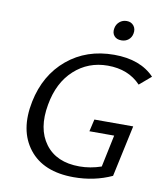

<svg xmlns="http://www.w3.org/2000/svg" viewBox="-92 -926 868 1008"><g transform="rotate(10 341.5 -422.0)"><path d="M491 -745Q465 -745 452 -761Q439 -777 444 -802Q448 -823 464 -836.5Q480 -850 502 -850Q526 -850 539.5 -833Q553 -816 548 -791Q544 -770 528.5 -757.5Q513 -745 491 -745ZM409 -246 424 -311H631L572 -37Q479 6 369 6Q207 6 130.5 -92Q54 -190 86 -347Q116 -493 218.5 -578.5Q321 -664 468 -664Q608 -664 683 -585L621 -532Q555 -602 445 -602Q341 -602 266.5 -534Q192 -466 171 -346Q147 -215 206.5 -135Q266 -55 389 -55Q447 -55 505 -75L541 -246Z"/></g></svg>

Font: EauTestInfant Medium
Style: Italic
Weight: 500
Italic angle: -12°
Designer: Christian Thalmann (Catharsis Fonts)
Version: Version 0.001;PS 000.001;hotconv 1.0.88;makeotf.lib2.5.64775